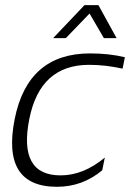

<svg xmlns="http://www.w3.org/2000/svg" viewBox="-20 -718 514 738"><path d="M373 -63.5Q296.9 0 199.2 0Q-15.6 0 36.6 -261.2Q86.9 -512.7 326.2 -512.7Q399.4 -512.7 460 -498L451.2 -454.1Q385.7 -468.8 322.3 -468.8Q134.3 -468.8 92.8 -261.2Q49.3 -43.9 212.9 -43.9Q300.8 -43.9 382.8 -112.3ZM304.7 -698.2H358.4L428.2 -571.3H379.4L324.2 -666L232.9 -571.3H184.1Z"/></svg>

Font: Sansation Light
Style: Light Italic
Weight: 300
Designer: Bernd Montag
Version: Version 1.301